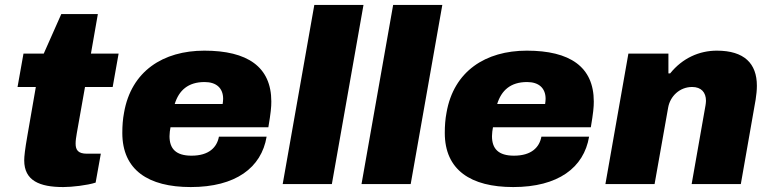

<svg xmlns="http://www.w3.org/2000/svg" viewBox="-20 -745 3123 777"><path d="M236 12C271 12 333 5 367 -6L388 -123H332C296 -123 286 -138 286 -164C286 -176 288 -190 291 -207L324 -393H436L460 -528H348L376 -688H228L157 -528H75L51 -393H125L91 -197C81 -140 78 -112 78 -96C78 -14 140 12 236 12Z M752 12C933 12 1038 -66 1059 -192H866C858 -149 826 -115 755 -115C692 -115 666 -143 666 -194C666 -205 668 -220 670 -230H1066C1076 -289 1078 -312 1078 -334C1078 -475 981 -540 807 -540C640 -540 511 -457 482 -289C477 -263 475 -236 475 -207C475 -57 580 12 752 12ZM687 -324C704 -379 741 -413 808 -413C856 -413 883 -388 883 -345C883 -339 882 -331 881 -324Z M1124 0H1323L1451 -725H1252Z M1443 0H1642L1770 -725H1571Z M2057 12C2238 12 2343 -66 2364 -192H2171C2163 -149 2131 -115 2060 -115C1997 -115 1971 -143 1971 -194C1971 -205 1973 -220 1975 -230H2371C2381 -289 2383 -312 2383 -334C2383 -475 2286 -540 2112 -540C1945 -540 1816 -457 1787 -289C1782 -263 1780 -236 1780 -207C1780 -57 1885 12 2057 12ZM1992 -324C2009 -379 2046 -413 2113 -413C2161 -413 2188 -388 2188 -345C2188 -339 2187 -331 2186 -324Z M2430 0H2629L2684 -310C2692 -355 2730 -393 2781 -393C2818 -393 2837 -371 2837 -337C2837 -331 2836 -325 2835 -318L2779 0H2978L3038 -342C3041 -362 3043 -380 3043 -398C3043 -488 2992 -540 2881 -540C2810 -540 2742 -510 2692 -448H2685V-528H2523Z"/></svg>

Font: Archivo Black
Style: Italic
Weight: 900
Italic angle: -10°
Designer: Hector Gatti
Foundry: Omnibus-Type
Version: Version 2.001